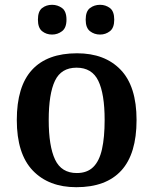

<svg xmlns="http://www.w3.org/2000/svg" viewBox="-20 -770 640 800"><path d="M298 10Q183 10 116.5 -59.5Q50 -129 50 -270Q50 -410 113.5 -479Q177 -548 301 -548Q417 -548 483 -479Q549 -410 549 -270Q549 -129 485.5 -59.5Q422 10 298 10ZM300 -49Q343 -49 368.5 -74Q394 -99 405 -148.5Q416 -198 416 -270Q416 -379 389.5 -433.5Q363 -488 299 -488Q235 -488 209 -433.5Q183 -379 183 -270Q183 -161 209.5 -105Q236 -49 300 -49ZM397 -626Q373 -626 355 -640Q337 -654 337 -688Q337 -723 355 -736.5Q373 -750 397 -750Q420 -750 438 -736.5Q456 -723 456 -688Q456 -654 438 -640Q420 -626 397 -626ZM197 -626Q173 -626 155.5 -640Q138 -654 138 -688Q138 -723 155.5 -736.5Q173 -750 197 -750Q220 -750 238.5 -736.5Q257 -723 257 -688Q257 -654 238.5 -640Q220 -626 197 -626Z"/></svg>

Font: Noto Serif Hebrew SemiBold
Style: Regular
Weight: 600
Version: Version 2.003